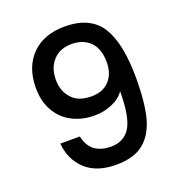

<svg xmlns="http://www.w3.org/2000/svg" viewBox="-134 -858 903 969"><g transform="rotate(-20 317.5 -373.5)"><path d="M202 -198C202 -198 97 -198 97 -198C97 -198 97 -198 97 -198C102 -141 123 -94 162 -57C201 -20 256 -1 327 -1C327 -1 327 -1 327 -1C390 -1 439 -15 474 -43C509 -71 534 -112 549 -167C563 -222 570 -292 570 -378C570 -378 570 -378 570 -378C570 -503 551 -595 513 -656C474 -716 410 -746 319 -746C319 -746 319 -746 319 -746C244 -746 185 -724 142 -681C99 -637 77 -578 77 -505C77 -505 77 -505 77 -505C77 -455 87 -413 108 -378C128 -343 156 -316 191 -299C226 -281 266 -272 309 -272C309 -272 309 -272 309 -272C343 -272 375 -278 404 -291C433 -303 455 -320 471 -343C471 -343 471 -343 471 -343C471 -253 460 -189 438 -152C416 -115 381 -96 334 -96C334 -96 334 -96 334 -96C297 -96 267 -105 245 -122C223 -139 209 -165 202 -198ZM329 -368C329 -368 329 -368 329 -368C281 -368 245 -381 222 -408C198 -434 186 -467 186 -508C186 -508 186 -508 186 -508C186 -551 198 -585 223 -612C247 -638 280 -651 322 -651C322 -651 322 -651 322 -651C364 -651 397 -638 422 -613C446 -587 458 -551 458 -505C458 -505 458 -505 458 -505C458 -464 447 -431 424 -406C401 -381 369 -368 329 -368Z"/></g></svg>

Font: Girnar Poppins
Style: Medium
Weight: 500
Designer: Ninad Kale (Devanagari), Jonny Pinhorn (Latin)
Foundry: Indian Type Foundry
Version: ""